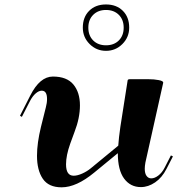

<svg xmlns="http://www.w3.org/2000/svg" viewBox="-20 -819 785 849"><path d="M392.1 -753.4Q370.6 -731.9 370.6 -696.8Q370.6 -661.6 392.1 -640.1Q413.6 -618.7 448.7 -618.7Q483.9 -618.7 505.4 -640.1Q526.9 -661.6 526.9 -696.8Q526.9 -731.9 505.4 -753.4Q483.9 -774.9 448.7 -774.9Q413.6 -774.9 392.1 -753.4ZM346.2 -696.8Q346.2 -743.2 374.3 -771.2Q402.3 -799.3 448.7 -799.3Q495.1 -799.3 523.2 -771.2Q551.3 -743.2 551.3 -696.8Q551.3 -654.3 521.2 -624.3Q491.2 -594.2 448.7 -594.2Q406.2 -594.2 376.2 -624.3Q346.2 -654.3 346.2 -696.8ZM213.9 -480.5Q275.4 -480.5 304.4 -445.6Q333.5 -410.6 333.5 -353Q333.5 -297.4 309.6 -235.8L290.5 -183.6Q272 -131.8 272 -92.3Q272 -42 305.7 -42Q322.3 -42 343.5 -51.5Q364.7 -61 381.3 -74.7L502.9 -174.8Q505.4 -210.9 512.2 -257.8L544.4 -463.4Q544.9 -468.8 554.7 -468.8H635.3Q662.1 -468.8 681.9 -464.8Q701.7 -460.9 701.7 -454.1V-453.1L623 -100.6Q620.1 -84.5 620.1 -72.8Q620.1 -51.8 628.2 -41Q636.2 -30.3 648.9 -30.3Q664.1 -30.3 680.4 -43Q696.8 -55.7 707.5 -76.7L735.8 -131.8L744.6 -127.4L716.3 -72.3Q696.3 -33.2 665.8 -12.5Q635.3 8.3 603 8.3Q556.6 8.3 528.8 -29.3Q501 -66.9 501 -141.6L397 -56.2Q317.9 9.3 252.4 9.3Q194.8 9.3 169.2 -28.6Q143.6 -66.4 143.6 -130.4Q143.6 -186 161.1 -257.8L182.6 -343.8Q188 -363.8 188 -381.3Q188 -418 164.6 -418Q151.9 -418 137.9 -406Q124 -394 112.8 -372.6L76.7 -302.2L68.4 -307.1L113.8 -396.5Q156.2 -480.5 213.9 -480.5Z"/></svg>

Font: QumpellkaNo12
Style: Regular
Weight: 500
Designer: gluk (gluksza@wp.pl)
Foundry: gluk (gluksza@wp.pl)
Version: Version 00.480